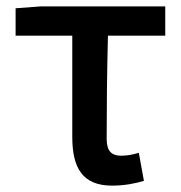

<svg xmlns="http://www.w3.org/2000/svg" viewBox="-20 -570 568 603"><path d="M332 13C371 13 406 6 432 -2L416 -90C396 -84 378 -81 360 -81C331 -81 315 -95 315 -134C315 -230 316 -343 319 -458H499V-550H109L29 -544V-458H207V-140C207 -43 239 13 332 13Z"/></svg>

Font: Genne Gothic Medium
Style: Regular
Weight: 500
Designer: Ryoko NISHIZUKA (kana & ideographs); Paul D. Hunt (Latin, Greek & Cyrillic); Wenlong ZHANG (bopomofo); Sandoll Communica
Foundry: Adobe Systems Incorporated
Version: Version 1.004;PS 1.004;hotconv 16.6.51;makeotf.lib2.5.65220